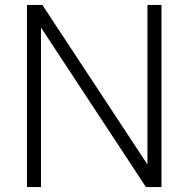

<svg xmlns="http://www.w3.org/2000/svg" viewBox="-20 -760 765 780"><path d="M89.5 0V-740H152L597 -64.5H579V-740H636V0H573L128.5 -675.5H146.5V0Z"/></svg>

Font: Encode Sans SC Light
Style: Regular
Weight: 300
Version: Version 3.002